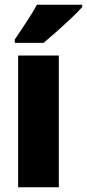

<svg xmlns="http://www.w3.org/2000/svg" viewBox="-20 -786 365 806"><path d="M227 0H56V-553H227ZM325 -756Q309 -738 280.5 -711Q252 -684 220.5 -656Q189 -628 163 -606H42V-620Q66 -656 91.5 -694.5Q117 -733 135 -766H325Z"/></svg>

Font: Noto Sans Telugu Condensed Black
Style: Regular
Weight: 900
Width: 3
Designer: Jelle Bosma - Monotype Design Team
Foundry: Monotype Imaging Inc.
Version: Version 2.005; ttfautohint (v1.8.4.7-5d5b)